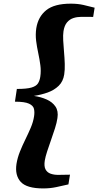

<svg xmlns="http://www.w3.org/2000/svg" viewBox="-20 -872 536 1048"><path d="M216 156.5Q126 156.5 93.2 120.8Q60.5 85 70 22.5Q75.5 -11.5 89 -45Q102.5 -78.5 118.5 -111Q134.5 -143.5 148 -175.2Q161.5 -207 166 -237.5Q169.5 -259.5 165.5 -277.5Q161.5 -295.5 138.2 -306.2Q115 -317 61.5 -317L72 -386.5Q126 -386.5 152 -394.2Q178 -402 187.5 -417.2Q197 -432.5 200 -454Q204.5 -484.5 200.2 -516.5Q196 -548.5 188.8 -582Q181.5 -615.5 177.2 -649.2Q173 -683 178 -717.5Q188 -780.5 232.2 -816.2Q276.5 -852 366.5 -852Q404.5 -852 435.2 -845Q466 -838 496.5 -830L488.5 -779.5Q479 -780 467.5 -780Q456 -780 444.5 -780Q433 -780 423 -780Q401 -780 380.8 -773.5Q360.5 -767 346 -750Q331.5 -733 326.5 -701.5Q323.5 -681 325 -651.2Q326.5 -621.5 329.5 -588.2Q332.5 -555 333.5 -523Q334.5 -491 330.5 -465.5Q324.5 -427 300.2 -403.5Q276 -380 240.5 -367.2Q205 -354.5 165 -348.5Q203 -343 234.2 -329.2Q265.5 -315.5 282.5 -290.8Q299.5 -266 293.5 -227.5Q290 -202.5 280 -171.2Q270 -140 258.5 -107.5Q247 -75 237.5 -46Q228 -17 224.5 4Q219.5 35.5 228.5 52.5Q237.5 69.5 256 76Q274.5 82.5 296.5 82.5Q306.5 82.5 317.8 82.2Q329 82 340.8 81.8Q352.5 81.5 362 81.5L353.5 134.5Q321 142 287.5 149.2Q254 156.5 216 156.5Z"/></svg>

Font: Merriweather 48pt Black
Style: Italic
Weight: 900
Italic angle: -7.8°
Version: Version 2.101